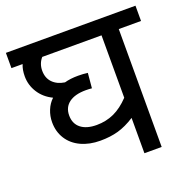

<svg xmlns="http://www.w3.org/2000/svg" viewBox="-114 -732 833 843"><g transform="rotate(-20 302.5 -311.0)"><path d="M605.5 -622.1V-550.8H501.5V0H420.9V-165Q379.9 -138.7 342.5 -128.2Q305.2 -117.7 258.8 -117.7Q208 -117.7 168.7 -136Q129.4 -154.3 107.9 -188.2Q86.4 -222.2 86.4 -266.1Q86.4 -295.4 97.2 -321.8Q107.9 -348.1 127.4 -366.2Q86.9 -385.7 64.7 -420.7Q42.5 -455.6 42.5 -496.6Q42.5 -527.8 52.2 -550.8H0V-622.1ZM144 -550.8Q123 -526.9 123 -493.7Q123 -459.5 143.6 -438.2Q164.1 -417 199.7 -411.6Q227.1 -419.4 263.2 -419.4Q287.6 -419.4 308.1 -416.5L301.8 -346.7Q289.1 -348.1 273.4 -348.1Q222.7 -348.1 194.8 -327.4Q167 -306.6 167 -268.6Q167 -230 193.4 -209Q219.7 -188 267.1 -188Q311 -188 348.4 -205.1Q385.7 -222.2 420.9 -259.3V-550.8Z"/></g></svg>

Font: Noto Sans Devanagari UI
Style: Regular
Weight: 400
Designer: Monotype Design Team
Foundry: Monotype Imaging Inc.
Version: Version 1.06